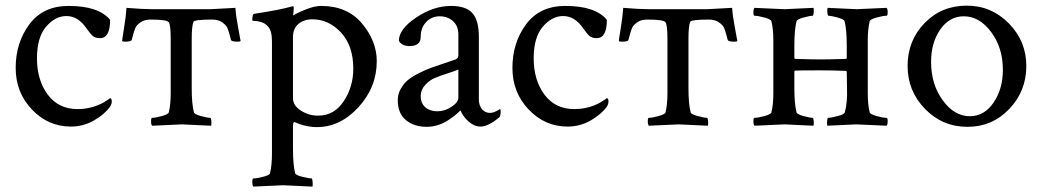

<svg xmlns="http://www.w3.org/2000/svg" viewBox="-20 -447 3729 687"><path d="M225.6 -425.8Q333 -425.8 374 -376Q374 -310.5 337.9 -310.5Q321.3 -310.5 312.5 -317.9Q303.7 -325.2 290 -344.7Q259.8 -389.6 217.8 -389.6Q177.7 -389.6 145 -351.6Q112.3 -313.5 112.3 -238.3Q112.3 -160.2 150.9 -108.4Q189.5 -56.6 257.8 -56.6Q278.3 -56.6 296.9 -60.5Q315.4 -64.5 328.6 -69.8Q341.8 -75.2 351.1 -80.6Q360.4 -85.9 367.2 -90.8L374 -95.7Q379.9 -95.7 379.9 -83Q379.9 -75.2 374 -65.4Q354.5 -38.1 316.4 -16.1Q278.3 5.9 233.4 5.9Q152.3 5.9 94.2 -55.2Q36.1 -116.2 36.1 -204.1Q36.1 -293.9 85 -359.9Q133.8 -425.8 225.6 -425.8Z M590.8 -113.3V-306.6Q590.8 -358.4 584 -367.2Q578.1 -377 518.6 -377Q497.1 -377 482.9 -367.2Q468.8 -357.4 464.4 -347.2Q460 -336.9 456.1 -321.8Q452.1 -306.6 451.2 -303.7Q448.2 -297.9 427.7 -297.9Q417 -297.9 417 -300.8Q417 -304.7 423.8 -346.7Q430.7 -388.7 432.6 -418.9Q490.2 -414.1 525.4 -414.1H732.4L822.3 -418.9Q824.2 -388.7 832.5 -346.2Q840.8 -303.7 840.8 -300.8Q840.8 -297.9 830.1 -297.9Q809.6 -297.9 806.6 -303.7Q805.7 -306.6 801.8 -321.8Q797.9 -336.9 793.5 -347.2Q789.1 -357.4 774.9 -367.2Q760.7 -377 739.3 -377Q673.8 -377 671.9 -368.2Q666 -351.6 666 -308.6V-131.8Q666 -75.2 673.8 -44.9Q675.8 -38.1 699.2 -31.7Q722.7 -25.4 732.4 -25.4Q735.4 -25.4 736.3 -13.7Q737.3 -2 735.4 2.9Q637.7 -2 630.9 -2Q624 -2 524.4 2.9Q520.5 -1 520.5 -13.2Q520.5 -25.4 524.4 -25.4Q536.1 -25.4 559.1 -31.7Q582 -38.1 584 -44.9Q590.8 -73.2 590.8 -113.3Z M1128.9 -425.8Q1222.7 -425.8 1275.4 -362.8Q1328.1 -299.8 1328.1 -228.5Q1328.1 -134.8 1262.7 -63.5Q1197.3 7.8 1114.3 7.8Q1074.2 7.8 1032.2 -10.7Q1028.3 -5.9 1028.3 2V85.9Q1028.3 141.6 1036.1 172.9Q1038.1 179.7 1061.5 185.5Q1085 191.4 1094.7 191.4Q1097.7 191.4 1098.6 204.1Q1099.6 216.8 1097.7 220.7Q1000 215.8 993.2 215.8Q987.3 215.8 886.7 220.7Q882.8 216.8 882.8 204.1Q882.8 191.4 886.7 191.4Q899.4 191.4 921.9 185.5Q944.3 179.7 946.3 172.9Q953.1 143.6 953.1 103.5V-298.8Q953.1 -336.9 939.5 -351.6Q929.7 -363.3 915.5 -367.7Q901.4 -372.1 892.1 -372.1Q882.8 -372.1 882.8 -374Q882.8 -396.5 888.7 -397.5Q985.4 -412.1 1023.4 -423.8Q1024.4 -423.8 1026.4 -424.3Q1028.3 -424.8 1028.3 -424.8Q1031.2 -424.8 1031.2 -418.9Q1031.2 -413.1 1030.3 -405.3Q1029.3 -397.5 1029.3 -396.5V-391.6Q1043.9 -401.4 1075.2 -413.6Q1106.4 -425.8 1128.9 -425.8ZM1097.7 -377.9Q1067.4 -377.9 1047.9 -361.3Q1028.3 -344.7 1028.3 -314.5V-95.7Q1028.3 -69.3 1056.6 -51.3Q1085 -33.2 1118.2 -33.2Q1175.8 -33.2 1210 -85Q1244.1 -136.7 1244.1 -201.2Q1244.1 -283.2 1200.2 -330.6Q1156.2 -377.9 1097.7 -377.9Z M1620.1 -97.7V-198.2Q1612.3 -194.3 1582 -184.6Q1551.8 -174.8 1534.7 -167.5Q1517.6 -160.2 1501.5 -143.1Q1485.4 -126 1485.4 -103.5Q1485.4 -77.1 1502 -63Q1518.6 -48.8 1544.9 -48.8Q1571.3 -48.8 1595.7 -64.9Q1620.1 -81.1 1620.1 -97.7ZM1593.8 -425.8Q1647.5 -425.8 1670.4 -399.9Q1693.4 -374 1693.4 -315.4V-90.8Q1693.4 -70.3 1704.6 -56.6Q1715.8 -43 1733.4 -43Q1748 -43 1768.6 -56.6Q1771.5 -56.6 1771.5 -48.8Q1771.5 -35.2 1767.6 -28.3Q1727.5 5.9 1699.2 5.9Q1676.8 5.9 1656.2 -12.7Q1635.7 -31.2 1627.9 -51.8Q1627 -51.8 1620.6 -45.4Q1614.3 -39.1 1603.5 -30.8Q1592.8 -22.5 1578.6 -13.7Q1564.5 -4.9 1545.4 1Q1526.4 6.8 1506.8 6.8Q1461.9 6.8 1432.6 -17.1Q1403.3 -41 1403.3 -88.9Q1403.3 -110.4 1414.1 -129.4Q1424.8 -148.4 1439.5 -160.6Q1454.1 -172.9 1479.5 -185.5Q1504.9 -198.2 1522.9 -204.6Q1541 -210.9 1570.3 -220.7Q1599.6 -230.5 1610.4 -234.4Q1620.1 -238.3 1620.1 -250V-323.2Q1620.1 -354.5 1600.6 -371.6Q1581.1 -388.7 1553.7 -388.7Q1524.4 -388.7 1504.9 -368.2Q1485.4 -347.7 1485.4 -315.4Q1485.4 -282.2 1445.3 -282.2Q1418 -282.2 1407.2 -300.8Q1407.2 -342.8 1469.2 -384.3Q1531.2 -425.8 1593.8 -425.8Z M2002.9 -425.8Q2110.4 -425.8 2151.4 -376Q2151.4 -310.5 2115.2 -310.5Q2098.6 -310.5 2089.8 -317.9Q2081.1 -325.2 2067.4 -344.7Q2037.1 -389.6 1995.1 -389.6Q1955.1 -389.6 1922.4 -351.6Q1889.6 -313.5 1889.6 -238.3Q1889.6 -160.2 1928.2 -108.4Q1966.8 -56.6 2035.2 -56.6Q2055.7 -56.6 2074.2 -60.5Q2092.8 -64.5 2106 -69.8Q2119.1 -75.2 2128.4 -80.6Q2137.7 -85.9 2144.5 -90.8L2151.4 -95.7Q2157.2 -95.7 2157.2 -83Q2157.2 -75.2 2151.4 -65.4Q2131.8 -38.1 2093.8 -16.1Q2055.7 5.9 2010.7 5.9Q1929.7 5.9 1871.6 -55.2Q1813.5 -116.2 1813.5 -204.1Q1813.5 -293.9 1862.3 -359.9Q1911.1 -425.8 2002.9 -425.8Z M2368.2 -113.3V-306.6Q2368.2 -358.4 2361.3 -367.2Q2355.5 -377 2295.9 -377Q2274.4 -377 2260.3 -367.2Q2246.1 -357.4 2241.7 -347.2Q2237.3 -336.9 2233.4 -321.8Q2229.5 -306.6 2228.5 -303.7Q2225.6 -297.9 2205.1 -297.9Q2194.3 -297.9 2194.3 -300.8Q2194.3 -304.7 2201.2 -346.7Q2208 -388.7 2210 -418.9Q2267.6 -414.1 2302.7 -414.1H2509.8L2599.6 -418.9Q2601.6 -388.7 2609.9 -346.2Q2618.2 -303.7 2618.2 -300.8Q2618.2 -297.9 2607.4 -297.9Q2586.9 -297.9 2584 -303.7Q2583 -306.6 2579.1 -321.8Q2575.2 -336.9 2570.8 -347.2Q2566.4 -357.4 2552.2 -367.2Q2538.1 -377 2516.6 -377Q2451.2 -377 2449.2 -368.2Q2443.4 -351.6 2443.4 -308.6V-131.8Q2443.4 -75.2 2451.2 -44.9Q2453.1 -38.1 2476.6 -31.7Q2500 -25.4 2509.8 -25.4Q2512.7 -25.4 2513.7 -13.7Q2514.6 -2 2512.7 2.9Q2415 -2 2408.2 -2Q2401.4 -2 2301.8 2.9Q2297.9 -1 2297.9 -13.2Q2297.9 -25.4 2301.8 -25.4Q2313.5 -25.4 2336.4 -31.7Q2359.4 -38.1 2361.3 -44.9Q2368.2 -73.2 2368.2 -113.3Z M2822.3 -190.4V-131.8Q2822.3 -75.2 2830.1 -44.9Q2832 -38.1 2855 -31.7Q2877.9 -25.4 2887.7 -25.4Q2890.6 -25.4 2891.6 -13.7Q2892.6 -2 2890.6 2.9Q2793 -2 2787.1 -2Q2780.3 -2 2679.7 2.9Q2675.8 -1 2675.8 -13.2Q2675.8 -25.4 2679.7 -25.4Q2692.4 -25.4 2715.3 -31.7Q2738.3 -38.1 2740.2 -44.9Q2747.1 -73.2 2747.1 -113.3V-302.7Q2747.1 -342.8 2740.2 -371.1Q2738.3 -377.9 2715.3 -384.3Q2692.4 -390.6 2679.7 -390.6Q2675.8 -390.6 2675.8 -402.8Q2675.8 -415 2679.7 -418.9Q2780.3 -414.1 2787.1 -414.1Q2793 -414.1 2890.6 -418.9Q2892.6 -414.1 2891.6 -402.3Q2890.6 -390.6 2887.7 -390.6Q2877.9 -390.6 2855 -384.3Q2832 -377.9 2830.1 -371.1Q2822.3 -340.8 2822.3 -284.2V-240.2Q2822.3 -236.3 2825.2 -236.3Q2881.8 -234.4 2916 -234.4Q2950.2 -234.4 3006.8 -236.3Q3009.8 -236.3 3009.8 -240.2V-284.2Q3009.8 -340.8 3002 -371.1Q3000 -377.9 2977.1 -384.3Q2954.1 -390.6 2944.3 -390.6Q2941.4 -390.6 2940.4 -402.3Q2939.5 -414.1 2941.4 -418.9Q3039.1 -414.1 3044.9 -414.1Q3051.8 -414.1 3152.3 -418.9Q3156.2 -415 3156.2 -402.8Q3156.2 -390.6 3152.3 -390.6Q3139.6 -390.6 3116.7 -384.3Q3093.8 -377.9 3091.8 -371.1Q3085 -342.8 3085 -302.7V-113.3Q3085 -73.2 3091.8 -44.9Q3093.8 -38.1 3116.7 -31.7Q3139.6 -25.4 3152.3 -25.4Q3156.2 -25.4 3156.2 -13.2Q3156.2 -1 3152.3 2.9Q3051.8 -2 3043.9 -2Q3038.1 -2 2940.4 2.9Q2938.5 -2 2939.5 -13.7Q2940.4 -25.4 2943.4 -25.4Q2953.1 -25.4 2977.1 -31.7Q3001 -38.1 3002.9 -44.9Q3012.7 -81.1 3010.7 -131.8L3009.8 -189.5Q3009.8 -193.4 3006.8 -193.4Q2950.2 -195.3 2916 -195.3Q2831.1 -195.3 2825.2 -194.3Q2822.3 -194.3 2822.3 -190.4Z M3428.7 -388.7Q3377 -388.7 3344.2 -341.3Q3311.5 -293.9 3311.5 -225.6Q3311.5 -145.5 3353 -88.4Q3394.5 -31.2 3450.2 -31.2Q3502 -31.2 3535.2 -80.1Q3568.4 -128.9 3568.4 -197.3Q3568.4 -276.4 3526.4 -332.5Q3484.4 -388.7 3428.7 -388.7ZM3439.5 -426.8Q3527.3 -426.8 3589.8 -363.3Q3652.3 -299.8 3652.3 -210.9Q3652.3 -121.1 3591.3 -57.1Q3530.3 6.8 3441.4 6.8Q3352.5 6.8 3290 -57.1Q3227.5 -121.1 3227.5 -210.9Q3227.5 -301.8 3288.1 -364.3Q3348.6 -426.8 3439.5 -426.8Z"/></svg>

Font: Crimson Text
Style: Regular
Weight: 400
Version: Version 0.13